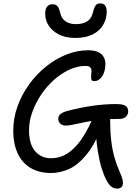

<svg xmlns="http://www.w3.org/2000/svg" viewBox="-20 -1002 795 1123"><path d="M666.2 101.2Q643.2 101.2 628.2 87.3Q613.2 73.4 598.4 44Q588 23.2 575.4 -15.3Q562.8 -53.8 552.7 -113.9Q542.6 -174 539.6 -258.4L572.6 -252Q529.8 -148.8 481.4 -91.9Q433 -35 381.7 -12.5Q330.4 10 277.6 10Q229.6 10 189.1 -5.1Q148.6 -20.2 119.3 -51.1Q90 -82 73.8 -128.7Q57.6 -175.4 57.6 -237.8Q57.6 -310.8 82.4 -379.8Q107.2 -448.8 150.3 -508.3Q193.4 -567.8 249.3 -612.8Q305.2 -657.8 368.5 -682.9Q431.8 -708 495.6 -708Q532 -708 554 -697.5Q576 -687 586.2 -668.9Q596.4 -650.8 596.4 -628.8Q596.4 -598.8 587.7 -576Q579 -553.2 564.1 -540.3Q549.2 -527.4 531.4 -527.4Q517.4 -527.4 514.6 -536.5Q511.8 -545.6 513.3 -558.8Q514.8 -572 515.2 -585.1Q515.6 -598.2 508.4 -607.3Q501.2 -616.4 480.4 -616.4Q433.4 -616.4 386.2 -594.8Q339 -573.2 296.4 -535.3Q253.8 -497.4 221.1 -449Q188.4 -400.6 169.1 -347Q149.8 -293.4 149.8 -240.4Q149.8 -158.2 185.8 -117.3Q221.8 -76.4 278.6 -76.4Q328.8 -76.4 370.7 -102.1Q412.6 -127.8 448.8 -176.9Q485 -226 516.6 -297Q529.4 -323 545.2 -332.9Q561 -342.8 587 -342.8Q605.2 -342.8 614.8 -330.5Q624.4 -318.2 624.4 -295.4Q624.4 -230.8 630.8 -177.7Q637.2 -124.6 649.5 -81.7Q661.8 -38.8 677.8 -2.4Q686.4 16.8 691.1 29.9Q695.8 43 697.4 51.7Q699 60.4 699 69.2Q699 84.2 690 92.7Q681 101.2 666.2 101.2ZM366 -267.6Q344.4 -267.6 332.6 -278.9Q320.8 -290.2 320.8 -308.2Q320.8 -323 333.9 -334.8Q347 -346.6 384.4 -356Q453 -373.2 521.5 -383.2Q590 -393.2 658.6 -393.4Q688.4 -393.4 703.7 -387.9Q719 -382.4 724.4 -372.6Q729.8 -362.8 729.8 -349.4Q729.8 -333.8 717.4 -320.2Q705 -306.6 677.4 -306.6Q611.6 -306.6 561.5 -300.6Q511.4 -294.6 474.3 -287.1Q437.2 -279.6 410.9 -273.6Q384.6 -267.6 366 -267.6ZM421.6 -780Q365 -780 325.4 -799.9Q285.8 -819.8 265.1 -851.8Q244.4 -883.8 244.4 -920Q244.4 -951.4 256.1 -964.3Q267.8 -977.2 288.2 -977.2Q305.6 -977.2 315.6 -966.3Q325.6 -955.4 332.8 -924.2Q340.8 -891.6 364.8 -876.2Q388.8 -860.8 424.6 -860.8Q462.8 -860.8 487.9 -875.7Q513 -890.6 522.4 -924.8Q530.4 -958.6 539.6 -970.4Q548.8 -982.2 565.6 -982.2Q584.4 -982.2 594.2 -970.4Q604 -958.6 604 -934.4Q604 -892.2 583.7 -857.1Q563.4 -822 522.9 -801Q482.4 -780 421.6 -780Z"/></svg>

Font: Shantell Sans Light
Style: Regular
Weight: 300
Designer: Stephen Nixon, Anya Danilova, Shantell Martin
Foundry: Arrow Type
Version: Version 1.011;[c5ecc13dd]